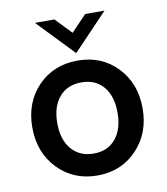

<svg xmlns="http://www.w3.org/2000/svg" viewBox="-80 -765 733 841"><g transform="rotate(-10 286.5 -344.0)"><path d="M287 9Q180.5 9 110.8 -63.2Q41 -135.5 41 -247Q41 -358.5 110.2 -430.2Q179.5 -502 287 -502Q393.5 -502 462.5 -430Q531.5 -358 531.5 -247Q531.5 -136 462 -63.5Q392.5 9 287 9ZM132 -697H218.5L287 -625.5L355.5 -697H441.5L287 -535ZM287 -88.5Q349 -88.5 384.5 -131Q420 -173.5 420 -247Q420 -321 384.5 -363Q349 -405 287 -405Q224 -405 188 -362.8Q152 -320.5 152 -247Q152 -173.5 188.2 -131Q224.5 -88.5 287 -88.5Z"/></g></svg>

Font: HK Grotesk SemiBold
Style: Regular
Weight: 600
Designer: Alfredo Marco Pradil
Foundry: Hanken Design Co.
Version: Version 3.001;FEAKit 1.0